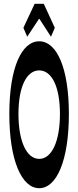

<svg xmlns="http://www.w3.org/2000/svg" viewBox="-20 -975 411 1009"><path d="M186 14C278 14 342 -132 342 -376C342 -619 278 -758 186 -758C94 -758 29 -620 29 -376C29 -132 94 14 186 14ZM77 -376C77 -520 120 -605 186 -605C252 -605 295 -520 295 -376C295 -232 252 -140 186 -140C120 -140 77 -232 77 -376ZM103 -829 123 -782 185 -876H187L248 -782L268 -829L210 -955H162Z"/></svg>

Font: 寒蝉无机体 CompactMedium
Style: Regular
Weight: 500
Width: 3
Designer: ChillTanhei {Warren2060}; 
Source Han Sans {Ryoko NISHIZUKA 西塚涼子 (kana, bopomofo & ideographs); Paul D. Hunt (Latin, Gre
Foundry: ChillType&Adobe
Version: Version 1.000;Glyphs 3.1.1 (3135)